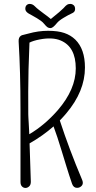

<svg xmlns="http://www.w3.org/2000/svg" viewBox="-20 -951 487 970"><path d="M129.4 -226.6Q133.3 -115.7 135.7 -34.2Q136.2 -17.6 127.4 -9.5Q118.7 -1.5 108.6 -1.5Q98.6 -1.5 91.1 -9Q83.5 -16.6 83.5 -31.7V-398.9Q83.5 -589.4 74.2 -740.7Q72.8 -762.2 85.9 -770.5Q91.3 -773.9 97.2 -774.7Q103 -775.4 123 -781.2Q173.3 -795.4 222.9 -795.4Q272.5 -795.4 304.9 -784.4Q337.4 -773.4 360.4 -751Q409.2 -703.1 409.2 -609.9Q409.2 -489.7 314.5 -377.9Q299.3 -359.9 282.2 -342.3Q330.1 -195.8 394.5 -43.5Q406.2 -17.1 382.8 -4.9Q377 -2 369.1 -2Q351.6 -2 344.2 -22Q328.6 -67.4 315.9 -109.1Q303.2 -150.9 291 -190.4Q269.5 -261.7 250.5 -312.5Q196.8 -265.1 129.4 -226.6ZM127.9 -272.9Q205.1 -317.9 272.5 -395Q362.8 -500 362.8 -605.5Q362.8 -714.8 286.1 -746.6Q244.1 -764.2 179.2 -751.5Q148.4 -745.6 128.9 -735.8Q122.6 -588.9 122.6 -489.3Q122.6 -383.3 122.8 -375.2Q123 -367.2 123.3 -360.6Q123.5 -354 124 -346.9Q124.5 -339.8 125.2 -326.7Q126 -313.5 127 -292.5Q127.4 -283.7 127.9 -272.9ZM301.8 -861.3Q277.3 -846.7 267.6 -834.5Q247.1 -809.1 235.8 -809.1Q224.6 -809.1 217.3 -815.4Q210 -821.8 203.1 -830.3Q196.3 -838.9 186.8 -845.7Q177.2 -852.5 166.5 -859.1Q155.8 -865.7 144.3 -871.8Q132.8 -877.9 124.5 -882.8Q107.9 -893.1 107.9 -906Q107.9 -918.9 114.5 -925Q121.1 -931.2 129.9 -931.2Q144 -931.2 155 -920.2Q166 -909.2 177 -900.9Q188 -892.6 200.7 -882.8Q221.2 -868.2 236.8 -855Q289.1 -897 300.3 -909.2Q313 -923.8 319.6 -927.5Q326.2 -931.2 335.2 -931.2Q344.2 -931.2 351.8 -925Q359.4 -918.9 359.4 -905.3Q359.4 -891.6 346.9 -885.5Q334.5 -879.4 323.5 -873.8Q312.5 -868.2 301.8 -861.3Z"/></svg>

Font: Pompiere
Style: Regular
Weight: 400
Designer: Karolina Lach
Foundry: Sorkin Type Co.
Version: Version 1.002